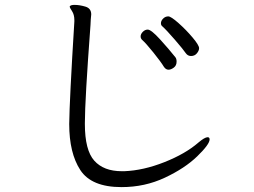

<svg xmlns="http://www.w3.org/2000/svg" viewBox="-20 -740 1040 785"><path d="M761 -511Q748 -511 740 -522Q730 -537 695 -577.5Q660 -618 643 -633Q638 -637 638 -645Q638 -655 647 -664Q656 -673 668 -673Q679 -673 710 -645.5Q741 -618 767.5 -586.5Q794 -555 794 -543Q794 -533 785 -522Q776 -511 761 -511ZM284 -652V-658Q284 -680 274.5 -694.5Q265 -709 265 -712Q265 -714 266 -715Q270 -720 285 -720Q305 -720 329 -713Q353 -706 353 -681Q353 -676 352 -670.5Q351 -665 351 -659L350 -638Q327 -329 327 -237V-233Q327 -126 365.5 -83Q404 -40 478 -40H488Q566 -43 652 -77Q738 -111 791 -157Q817 -179 829 -179Q837 -179 837 -170Q837 -150 786.5 -101Q736 -52 654 -13.5Q572 25 477 25Q354 25 308.5 -44.5Q263 -114 263 -233Q264 -329 284 -652ZM584 -619Q598 -619 634 -579.5Q670 -540 697 -506Q702 -500 702 -488Q702 -472 690.5 -463.5Q679 -455 669 -455Q658 -455 650 -467Q638 -487 607 -525.5Q576 -564 561 -577Q555 -583 555 -591Q555 -601 564 -610Q573 -619 584 -619Z"/></svg>

Font: Iansui 0.93
Style: Regular
Weight: 400
Designer: But Ko / Fontworks Inc.
Foundry: zi-hi.com / Fontworks Inc.
Version: Version 0.931